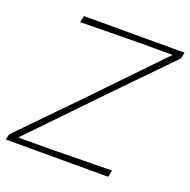

<svg xmlns="http://www.w3.org/2000/svg" viewBox="-127 -836 947 959"><g transform="rotate(20 347.0 -356.5)"><path d="M3 0 10 -30Q47.5 -68.5 95.5 -117.8Q143.5 -167 192.8 -217.5Q242 -268 284 -311L641.5 -682H459Q390 -681.5 312.8 -680.2Q235.5 -679 152 -678L159 -713H694L687 -680Q623.5 -615 560 -549.8Q496.5 -484.5 433.5 -420L58 -31H225Q274 -32 334 -32.8Q394 -33.5 452.2 -34.5Q510.5 -35.5 555 -36L547 0Z"/></g></svg>

Font: Commissioner Loud Thin
Style: Italic
Weight: 100
Italic angle: -12°
Designer: Kostas Bartsokas
Foundry: Kostas Bartsokas
Version: Version 1.000; ttfautohint (v1.8.3)